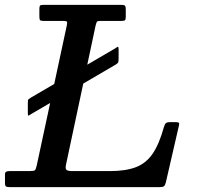

<svg xmlns="http://www.w3.org/2000/svg" viewBox="-62 -770 809 790"><path d="M64.5 -368Q58 -364 55.2 -361.5Q52.5 -359 52.5 -347.5V-306.5Q52.5 -292 56.2 -294.5Q60 -297 67.5 -301.5L414.5 -504.5Q422.5 -509.5 424.2 -513.2Q426 -517 426 -529.5V-565.5Q426 -580 421.5 -577.2Q417 -574.5 409.5 -569.5ZM-41.5 -17.5Q-41.5 -5 -37 -2.5Q-32.5 0 -20 0H593Q608.5 0 613 -4Q617.5 -8 620.5 -20L674.5 -254.5Q676.5 -261.5 673.8 -264.5Q671 -267.5 662 -267.5H640.5Q625 -267.5 620.5 -263.2Q616 -259 612.5 -247.5Q593 -177 566 -137.5Q539 -98 496.8 -82Q454.5 -66 389 -66H237Q215.5 -66 210.8 -71.8Q206 -77.5 210 -94.5L331.5 -665.5Q334.5 -676.5 336.5 -680.2Q338.5 -684 352.5 -684H439.5Q450 -684 452.8 -687.5Q455.5 -691 455.5 -702V-732Q455.5 -743.5 452 -746.8Q448.5 -750 437.5 -750H115Q104.5 -750 102.2 -746.2Q100 -742.5 100 -732V-703.5Q100 -691.5 102.2 -687.8Q104.5 -684 116.5 -684H195.5Q210 -684 212.8 -681.2Q215.5 -678.5 213 -666L89 -88.5Q85.5 -73 81.5 -69.5Q77.5 -66 58 -66H-22.5Q-31.5 -66 -36.5 -63.5Q-41.5 -61 -41.5 -52Z"/></svg>

Font: Besley Medium
Style: Italic
Weight: 500
Italic angle: -13°
Designer: Owen Earl
Foundry: indestructible type*
Version: Version 2.001